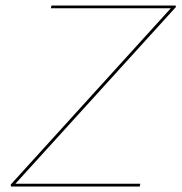

<svg xmlns="http://www.w3.org/2000/svg" viewBox="-20 -678 660 698"><path d="M36 -10H490L488 0H20L19 -7L601 -648H165L167 -658H618L620 -653Z"/></svg>

Font: Ysabeau Hairline
Style: Italic
Weight: 100
Italic angle: -12°
Designer: Christian Thalmann (Catharsis Fonts)
Version: Version 0.003